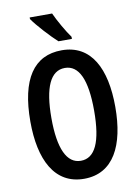

<svg xmlns="http://www.w3.org/2000/svg" viewBox="-101 -1003 782 1080"><g transform="rotate(-10 290.0 -463.5)"><path d="M274 -937H146V-928C172 -889 245 -810 282 -777H359V-789C334 -823 293 -894 274 -937ZM533 -358C533 -577 459 -724 291 -724C131 -724 48 -601 48 -359C48 -142 122 10 291 10C459 10 533 -139 533 -358ZM168 -358C168 -533 209 -623 291 -623C371 -623 412 -536 412 -358C412 -179 371 -93 290 -93C210 -93 168 -183 168 -358Z"/></g></svg>

Font: Noto Sans Gurmukhi UI ExtraCondensed SemiBold
Style: Regular
Weight: 600
Width: 2
Designer: Jelle Bosma - Monotype Design Team
Foundry: Monotype Imaging Inc.
Version: Version 2.004